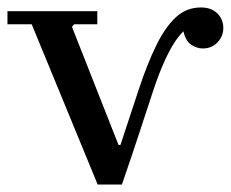

<svg xmlns="http://www.w3.org/2000/svg" viewBox="-27 -495 620 515"><path d="M512 -475Q540 -475 556 -459Q572 -443 572 -420Q572 -398 556.5 -381.5Q541 -365 517 -365Q501 -365 486 -375Q471 -385 465 -411Q449 -395 436.5 -374Q424 -353 411 -323.5Q398 -294 383.5 -250.5Q369 -207 349 -145.5Q329 -84 300 0H235L58 -430H-7V-465H234V-430H172L166 -423L291 -106H296Q323 -188 345.5 -256Q368 -324 392 -373Q416 -422 444.5 -448.5Q473 -475 512 -475Z"/></svg>

Font: Brygada 1918 Medium
Style: Regular
Weight: 500
Designer: Mateusz Machalski | Borys Kosmynka | Przemek Hoffer
Foundry: NIEPODLEGLA 2018
Version: Version 3.006